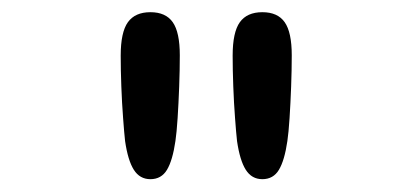

<svg xmlns="http://www.w3.org/2000/svg" viewBox="-20 -686 659 307"><path d="M220.5 -399.5Q203.5 -399.5 194 -414.5Q184.5 -429.5 180 -460.5Q178.5 -474 176.8 -497.5Q175 -521 174 -547.8Q173 -574.5 173 -597Q173 -634.5 184.5 -650.5Q196 -666.5 220.5 -666.5Q245 -666.5 256.2 -650.5Q267.5 -634.5 267.5 -597.5Q267.5 -574 266.5 -547.2Q265.5 -520.5 264 -497.2Q262.5 -474 260.5 -460.5Q256 -429.5 247 -414.5Q238 -399.5 220.5 -399.5ZM399.5 -399.5Q382.5 -399.5 373 -414.5Q363.5 -429.5 359 -460.5Q357.5 -474 355.8 -497.5Q354 -521 353 -547.8Q352 -574.5 352 -597Q352 -634.5 363.5 -650.5Q375 -666.5 399.5 -666.5Q424 -666.5 435.2 -650.5Q446.5 -634.5 446.5 -597.5Q446.5 -574 445.5 -547.2Q444.5 -520.5 443 -497.2Q441.5 -474 439.5 -460.5Q435 -429.5 426 -414.5Q417 -399.5 399.5 -399.5Z"/></svg>

Font: Sono ExtraLight Monospace Medium
Style: Regular
Weight: 500
Version: Version 2.112